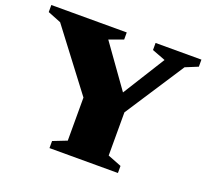

<svg xmlns="http://www.w3.org/2000/svg" viewBox="-127 -826 1048 970"><g transform="rotate(20 397.0 -341.0)"><path d="M62.5 -616 -9 -644.5V-682.5H396.5V-644.5L321 -617L513.5 -347.5H455L623.5 -617L551.5 -644.5V-682.5H798V-644.5L731 -617L523.5 -299V-67L597.5 -38V0H229.5V-38L303.5 -67V-298.5Z"/></g></svg>

Font: Newsreader ExtraBold
Style: Regular
Weight: 800
Designer: Hugues Gentile
Foundry: Production Type
Version: Version 1.003